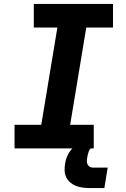

<svg xmlns="http://www.w3.org/2000/svg" viewBox="-20 -755 640 977"><path d="M54 0V-120H190L272 -615H152V-735H555V-615H419L337 -120H457V0ZM436 202Q418 202 400.5 199.5Q383 197 367 191Q351 185 338 174Q325 163 317.5 148Q310 133 309 115.5Q308 98 311 80Q313 63 319 47Q325 31 334.5 17Q344 3 357.5 -8.5Q371 -20 386.5 -27Q402 -34 418.5 -37Q435 -40 451 -40L445 0Q440 0 437.5 4Q435 8 433 12.5Q431 17 430 21Q429 25 427.5 29Q426 33 425.5 37.5Q425 42 424 46Q422 55 422 64.5Q422 74 425.5 81.5Q429 89 436.5 93.5Q444 98 453 98H528L511 202Z"/></svg>

Font: Iosevka Curly Slab HvExObl
Style: Regular
Weight: 900
Width: 7
Italic angle: -9°
Monospace: yes
Designer: Belleve Invis
Foundry: Belleve Invis
Version: Version 11.1.0; ttfautohint (v1.8.3)